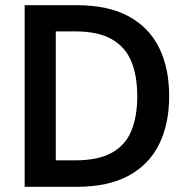

<svg xmlns="http://www.w3.org/2000/svg" viewBox="-20 -720 721 740"><path d="M75 0V-700H275Q397 -700 476 -657Q555 -614 593.5 -535.5Q632 -457 632 -349Q632 -243 593.5 -164.5Q555 -86 476 -43Q397 0 275 0ZM195 -102H269Q359 -102 411.5 -131.5Q464 -161 486.5 -216.5Q509 -272 509 -349Q509 -427 486.5 -482.5Q464 -538 411.5 -568.5Q359 -599 269 -599H195Z"/></svg>

Font: DM Sans 9pt
Style: Semibold
Weight: 600
Designer: Colophon Foundry, Jonny Pinhorn
Foundry: Colophon Foundry
Version: Version 4.004;gftools[0.9.30]